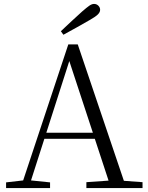

<svg xmlns="http://www.w3.org/2000/svg" viewBox="-20 -958 752 978"><path d="M11 0V-29L98 -39L328 -732H376L611 -37L706 -30V0H420V-30L533 -38L463 -251H206L138 -39L235 -29V0ZM453 -282 333 -647 216 -282ZM290 -799Q319 -826 346 -851.5Q373 -877 399 -900Q422 -920 435 -929Q448 -938 459 -938Q472 -938 481 -929Q490 -920 490 -908Q490 -896 478.5 -884.5Q467 -873 437 -856Q405 -837 371 -818.5Q337 -800 303 -781Z"/></svg>

Font: Early Summer Mincho Light
Style: Regular
Weight: 300
Designer: GuiWonder
Version: Version 1.002